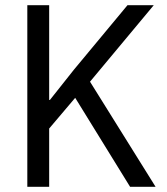

<svg xmlns="http://www.w3.org/2000/svg" viewBox="-20 -718 640 738"><path d="M269 -342 169 -224V0H85V-698H169V-334H172L264 -450L470 -698H571L326 -404L578 0H480Z"/></svg>

Font: IBM Plox Mono
Style: Regular
Weight: 400
Monospace: yes
Designer: Mike Abbink, Paul van der Laan, Pieter van Rosmalen
Foundry: Bold Monday
Version: Version 2.1